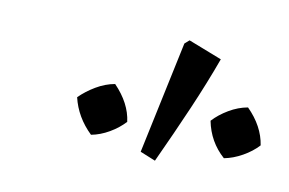

<svg xmlns="http://www.w3.org/2000/svg" viewBox="-39 -808 502 333"><g transform="rotate(10 212.5 -642.0)"><path d="M249 -534 222 -545 264 -743 272 -750 331 -727Q315 -683 294.5 -635.5Q274 -588 249 -534ZM158 -653Q186 -624 190 -592Q179 -580 163.5 -571Q148 -562 132 -559Q105 -585 97 -619Q109 -631 125 -640.5Q141 -650 158 -653ZM392 -653Q420 -625 425 -592Q414 -580 398 -571Q382 -562 366 -559Q339 -583 332 -619Q343 -631 359 -640.5Q375 -650 392 -653Z"/></g></svg>

Font: Piazzolla SC
Style: Italic
Weight: 400
Italic angle: -11.3°
Designer: Juan Pablo del Peral
Foundry: Huerta Tipografica
Version: Version 1.330